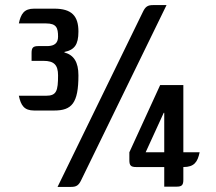

<svg xmlns="http://www.w3.org/2000/svg" viewBox="-20 -734 849 754"><path d="M581 -714C560 -714 551 -708 541 -687L206 0H259C280 0 289 -6 299 -27L634 -714ZM609 -400 488 -136V-105C488 -84 494 -78 515 -78H625V-1H673C694 -1 700 -7 700 -28V-78C743 -78 756 -98 764 -136H700V-400ZM552 -136 623 -291H625V-136ZM131 -553C110 -553 104 -547 104 -526V-495H151C192 -495 208 -479 208 -438C208 -377 202 -358 161 -358H54C62 -320 75 -300 114 -300H193C262 -300 288 -329 288 -438C288 -490 270 -518 233 -528V-530C272 -538 288 -558 288 -610C288 -671 262 -700 193 -700H114C75 -700 62 -680 54 -642H161C202 -642 208 -624 208 -590C208 -564 193 -554 168 -553Z"/></svg>

Font: Rationale One
Style: Regular
Weight: 400
Designer: Cyreal (www.cyreal.org)
Foundry: Cyreal (www.cyreal.org)
Version: Version 1.001